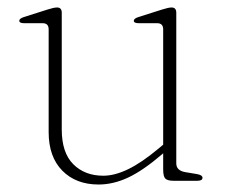

<svg xmlns="http://www.w3.org/2000/svg" viewBox="-20 -483 606 513"><path d="M110 -130V-404.5Q110 -421 94 -421H45Q31.5 -421 31.5 -427.5Q31.5 -433.5 44 -437.5L107 -457.5Q124 -463 132.5 -463Q145 -463 145 -449V-137Q145 -75 175.8 -44.2Q206.5 -13.5 256 -13.5Q286.5 -13.5 322.2 -30.8Q358 -48 403.5 -86L416 -96.5V-404.5Q416 -421 400 -421H351Q337.5 -421 337.5 -427.5Q337.5 -433.5 350 -437.5L413 -457.5Q430 -463 438.5 -463Q451 -463 451 -449V-46.5Q451 -27 475.5 -23L505.5 -18Q521 -15.5 521 -8Q521 0 507.5 0H443.5Q427.5 0 421.8 -5.8Q416 -11.5 416 -30V-73.5L414.5 -72Q362 -27 322.2 -8.5Q282.5 10 243.5 10Q183 10 146.5 -27Q110 -64 110 -130Z"/></svg>

Font: Fraunces 9pt S000 Thin
Style: Regular
Weight: 100
Version: Version 1.000; ttfautohint (v1.8.3)